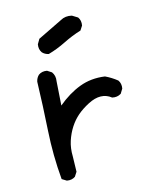

<svg xmlns="http://www.w3.org/2000/svg" viewBox="-77 -727 654 784"><g transform="rotate(-10 250.0 -334.5)"><path d="M137 -4 117 -14Q99 -115 96.5 -218Q94 -321 88 -423Q90 -439 100 -450Q114 -462 135 -460L154 -450Q168 -434 166 -411L168 -310Q211 -353 258.5 -376Q306 -399 364 -396Q391 -386 415 -370Q427 -356 425 -335L415 -315Q399 -303 378 -306Q357 -320 332.5 -318.5Q308 -317 280.5 -299.5Q253 -282 234 -262.5Q215 -243 201.5 -217.5Q188 -192 181 -162Q174 -132 178 -97L182 -33L172 -14Q158 -2 137 -4ZM154 -526Q138 -528 127 -538Q115 -552 117 -573L127 -594L227 -654Q247 -668 274 -664L298 -652Q310 -638 308 -617L298 -598Q261 -583 226 -561.5Q191 -540 154 -526Z"/></g></svg>

Font: NaniFont Regular
Style: Regular
Weight: 400
Designer: Nanigashitei
Version: Version 1.036